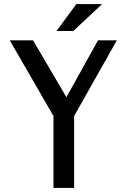

<svg xmlns="http://www.w3.org/2000/svg" viewBox="-20 -928 624 948"><path d="M143 -729 308 -448 464 -729H557L346 -355V0H244V-355L28 -729ZM357 -908H484L342 -775H259Z"/></svg>

Font: Rosario Medium
Style: Regular
Weight: 500
Version: Version 1.201